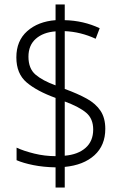

<svg xmlns="http://www.w3.org/2000/svg" viewBox="-20 -779 553 857"><path d="M228 -32Q174 -33 129 -42Q84 -51 54 -64V-120Q86 -105 133 -93.5Q180 -82 228 -82V-342Q145 -372 99 -411Q53 -450 53 -523Q53 -597 101.5 -640Q150 -683 228 -689V-759H269V-689Q353 -687 425 -653L407 -606Q340 -637 269 -640V-382Q327 -361 367.5 -338.5Q408 -316 429 -284Q450 -252 450 -204Q450 -130 401.5 -86Q353 -42 269 -34V58H228ZM228 -639Q173 -635 140 -606Q107 -577 107 -526Q107 -473 138.5 -446Q170 -419 228 -398ZM269 -84Q328 -89 362 -119Q396 -149 396 -201Q396 -249 365 -275.5Q334 -302 269 -326Z"/></svg>

Font: Noto Sans Sinhala SemiCondensed Light
Style: Regular
Weight: 300
Width: 4
Designer: Jelle Bosma - Monotype Design Team
Foundry: Monotype Imaging Inc.
Version: Version 2.006; ttfautohint (v1.8.4.7-5d5b)